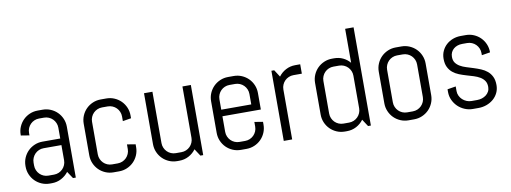

<svg xmlns="http://www.w3.org/2000/svg" viewBox="-58 -1019 3588 1348"><g transform="rotate(-10 1735.5 -345.0)"><path d="M374 0 340.8 -49.8Q320.3 -22.9 289.6 -6.6Q258.8 9.8 222.2 9.8H207Q176.8 9.8 149.9 -1.7Q123 -13.2 103 -33.2Q83 -53.2 71.5 -80.1Q60.1 -106.9 60.1 -137.2V-142.1Q60.1 -172.4 71.5 -199.2Q83 -226.1 103 -246.1Q123 -266.1 149.9 -277.6Q176.8 -289.1 207 -289.1H334V-366.2Q334 -384.3 327.1 -400.1Q320.3 -416 308.6 -427.7Q296.9 -439.5 281 -446.3Q265.1 -453.1 247.1 -453.1H211.9Q193.8 -453.1 178 -446.3Q162.1 -439.5 150.4 -427.7Q138.7 -416 131.8 -400.1Q125 -384.3 125 -366.2V-348.1L64.9 -357.9V-362.8Q64.9 -393.1 76.4 -419.9Q87.9 -446.8 107.9 -466.8Q127.9 -486.8 154.8 -498.3Q181.6 -509.8 211.9 -509.8H247.1Q277.3 -509.8 304.2 -498.3Q331.1 -486.8 351.1 -466.8Q371.1 -446.8 382.6 -419.9Q394 -393.1 394 -362.8V0ZM334 -242.2H207Q189 -242.2 173.1 -235.4Q157.2 -228.5 145.5 -216.6Q133.8 -204.6 127 -188.7Q120.1 -172.9 120.1 -154.8V-133.8Q120.1 -115.7 127 -99.9Q133.8 -84 145.5 -72.3Q157.2 -60.5 173.1 -53.7Q189 -46.9 207 -46.9H247.1Q265.1 -46.9 281 -53.7Q296.9 -60.5 308.6 -72.3Q320.3 -84 327.1 -99.9Q334 -115.7 334 -133.8Z M848.1 -137.2Q848.1 -106.9 836.7 -80.1Q825.2 -53.2 805.2 -33.2Q785.2 -13.2 758.3 -1.7Q731.4 9.8 701.2 9.8H661.1Q630.9 9.8 604 -1.7Q577.1 -13.2 557.1 -33.2Q537.1 -53.2 525.6 -80.1Q514.2 -106.9 514.2 -137.2V-362.8Q514.2 -393.1 525.6 -419.9Q537.1 -446.8 557.1 -466.8Q577.1 -486.8 604 -498.3Q630.9 -509.8 661.1 -509.8H701.2Q731.4 -509.8 758.3 -498.3Q785.2 -486.8 805.2 -466.8Q825.2 -446.8 836.7 -419.9Q848.1 -393.1 848.1 -362.8V-342.8L788.1 -333V-366.2Q788.1 -384.3 781.2 -400.1Q774.4 -416 762.7 -427.7Q751 -439.5 735.1 -446.3Q719.2 -453.1 701.2 -453.1H661.1Q643.1 -453.1 627.2 -446.3Q611.3 -439.5 599.6 -427.7Q587.9 -416 581.1 -400.1Q574.2 -384.3 574.2 -366.2V-133.8Q574.2 -115.7 581.1 -99.9Q587.9 -84 599.6 -72.3Q611.3 -60.5 627.2 -53.7Q643.1 -46.9 661.1 -46.9H701.2Q719.2 -46.9 735.1 -53.7Q751 -60.5 762.7 -72.3Q774.4 -84 781.2 -99.9Q788.1 -115.7 788.1 -133.8V-167L848.1 -157.2V-137.2Z M1282.2 0 1249 -50.8Q1228.5 -22.9 1197.8 -6.6Q1167 9.8 1130.4 9.8H1115.2Q1085 9.8 1058.1 -1.7Q1031.2 -13.2 1011.2 -33.2Q991.2 -53.2 979.7 -80.1Q968.3 -106.9 968.3 -137.2V-500H1028.3V-133.8Q1028.3 -115.7 1035.2 -99.9Q1042 -84 1053.7 -72.3Q1065.4 -60.5 1081.3 -53.7Q1097.2 -46.9 1115.2 -46.9H1155.3Q1173.3 -46.9 1189.2 -53.7Q1205.1 -60.5 1216.8 -72.3Q1228.5 -84 1235.4 -99.9Q1242.2 -115.7 1242.2 -133.8V-500H1302.2V0Z M1756.3 -137.2Q1756.3 -106.9 1744.9 -80.1Q1733.4 -53.2 1713.4 -33.2Q1693.4 -13.2 1666.5 -1.7Q1639.6 9.8 1609.4 9.8H1569.3Q1539.1 9.8 1512.2 -1.7Q1485.4 -13.2 1465.3 -33.2Q1445.3 -53.2 1433.8 -80.1Q1422.4 -106.9 1422.4 -137.2V-362.8Q1422.4 -393.1 1433.8 -419.9Q1445.3 -446.8 1465.3 -466.8Q1485.4 -486.8 1512.2 -498.3Q1539.1 -509.8 1569.3 -509.8H1609.4Q1639.6 -509.8 1666.5 -498.3Q1693.4 -486.8 1713.4 -466.8Q1733.4 -446.8 1744.9 -419.9Q1756.3 -393.1 1756.3 -362.8V-245.1H1482.4V-133.8Q1482.4 -115.7 1489.3 -99.9Q1496.1 -84 1507.8 -72.3Q1519.5 -60.5 1535.4 -53.7Q1551.3 -46.9 1569.3 -46.9H1609.4Q1627.4 -46.9 1643.3 -53.7Q1659.2 -60.5 1670.9 -72.3Q1682.6 -84 1689.5 -99.9Q1696.3 -115.7 1696.3 -133.8V-167L1756.3 -157.2V-137.2ZM1696.3 -366.2Q1696.3 -384.3 1689.5 -400.1Q1682.6 -416 1670.9 -427.7Q1659.2 -439.5 1643.3 -446.3Q1627.4 -453.1 1609.4 -453.1H1569.3Q1551.3 -453.1 1535.4 -446.3Q1519.5 -439.5 1507.8 -427.7Q1496.1 -416 1489.3 -400.1Q1482.4 -384.3 1482.4 -366.2V-292H1696.3Z M2023.4 -442.9Q2005.4 -442.9 1989.5 -436Q1973.6 -429.2 1961.9 -417.5Q1950.2 -405.8 1943.4 -389.9Q1936.5 -374 1936.5 -356V0H1876.5V-500H1896.5L1929.2 -449.2Q1949.7 -477.1 1980.7 -493.4Q2011.7 -509.8 2048.3 -509.8H2083.5V-442.9Z M2477.5 0 2444.3 -50.8Q2423.8 -22.9 2393.1 -6.6Q2362.3 9.8 2325.7 9.8H2310.5Q2280.3 9.8 2253.4 -1.7Q2226.6 -13.2 2206.5 -33.2Q2186.5 -53.2 2175 -80.1Q2163.6 -106.9 2163.6 -137.2V-362.8Q2163.6 -393.1 2175 -419.9Q2186.5 -446.8 2206.5 -466.8Q2226.6 -486.8 2253.4 -498.3Q2280.3 -509.8 2310.5 -509.8H2325.7Q2359.4 -509.8 2388.2 -496.1Q2417 -482.4 2437.5 -458V-700.2H2497.6V0ZM2437.5 -366.2Q2437.5 -384.3 2430.7 -400.1Q2423.8 -416 2412.1 -427.7Q2400.4 -439.5 2384.5 -446.3Q2368.7 -453.1 2350.6 -453.1H2310.5Q2292.5 -453.1 2276.6 -446.3Q2260.7 -439.5 2249 -427.7Q2237.3 -416 2230.5 -400.1Q2223.6 -384.3 2223.6 -366.2V-133.8Q2223.6 -115.7 2230.5 -99.9Q2237.3 -84 2249 -72.3Q2260.7 -60.5 2276.6 -53.7Q2292.5 -46.9 2310.5 -46.9H2350.6Q2368.7 -46.9 2384.5 -53.7Q2400.4 -60.5 2412.1 -72.3Q2423.8 -84 2430.7 -99.9Q2437.5 -115.7 2437.5 -133.8Z M2951.7 -137.2Q2951.7 -106.9 2940.2 -80.1Q2928.7 -53.2 2908.7 -33.2Q2888.7 -13.2 2861.8 -1.7Q2835 9.8 2804.7 9.8H2764.6Q2734.4 9.8 2707.5 -1.7Q2680.7 -13.2 2660.6 -33.2Q2640.6 -53.2 2629.2 -80.1Q2617.7 -106.9 2617.7 -137.2V-362.8Q2617.7 -393.1 2629.2 -419.9Q2640.6 -446.8 2660.6 -466.8Q2680.7 -486.8 2707.5 -498.3Q2734.4 -509.8 2764.6 -509.8H2804.7Q2835 -509.8 2861.8 -498.3Q2888.7 -486.8 2908.7 -466.8Q2928.7 -446.8 2940.2 -419.9Q2951.7 -393.1 2951.7 -362.8V-137.2ZM2891.6 -366.2Q2891.6 -384.3 2884.8 -400.1Q2877.9 -416 2866.2 -427.7Q2854.5 -439.5 2838.6 -446.3Q2822.8 -453.1 2804.7 -453.1H2764.6Q2746.6 -453.1 2730.7 -446.3Q2714.8 -439.5 2703.1 -427.7Q2691.4 -416 2684.6 -400.1Q2677.7 -384.3 2677.7 -366.2V-133.8Q2677.7 -115.7 2684.6 -99.9Q2691.4 -84 2703.1 -72.3Q2714.8 -60.5 2730.7 -53.7Q2746.6 -46.9 2764.6 -46.9H2804.7Q2822.8 -46.9 2838.6 -53.7Q2854.5 -60.5 2866.2 -72.3Q2877.9 -84 2884.8 -99.9Q2891.6 -115.7 2891.6 -133.8Z M3415.5 -127Q3415.5 -96.7 3403.3 -71.5Q3391.1 -46.4 3370.1 -28.3Q3349.1 -10.3 3321.5 -0.2Q3293.9 9.8 3263.7 9.8H3223.6Q3193.4 9.8 3165.8 -1.7Q3138.2 -13.2 3117.4 -33.2Q3096.7 -53.2 3084.2 -80.1Q3071.8 -106.9 3071.8 -137.2V-157.2L3131.8 -167V-133.8Q3131.8 -115.7 3139.4 -99.9Q3147 -84 3159.7 -72.3Q3172.4 -60.5 3189 -53.7Q3205.6 -46.9 3223.6 -46.9H3263.7Q3281.7 -46.9 3298.3 -52.2Q3314.9 -57.6 3327.9 -67.6Q3340.8 -77.6 3348.4 -91.8Q3356 -106 3356 -124Q3356 -150.9 3344.2 -168Q3332.5 -185.1 3313.2 -196.5Q3293.9 -208 3269.3 -215.6Q3244.6 -223.1 3218.8 -230.7Q3192.9 -238.3 3168.2 -248Q3143.6 -257.8 3124.3 -273.7Q3105 -289.6 3093.3 -313.5Q3081.5 -337.4 3081.5 -373Q3081.5 -403.3 3093.3 -428.5Q3105 -453.6 3125 -471.7Q3145 -489.7 3171.6 -499.8Q3198.2 -509.8 3228.5 -509.8H3263.7Q3293.9 -509.8 3320.8 -498.3Q3347.7 -486.8 3367.7 -466.8Q3387.7 -446.8 3399.2 -419.9Q3410.6 -393.1 3410.6 -362.8V-360.8L3350.6 -351.1V-366.2Q3350.6 -384.3 3343.8 -400.1Q3336.9 -416 3325.2 -427.7Q3313.5 -439.5 3297.6 -446.3Q3281.7 -453.1 3263.7 -453.1H3228.5Q3210.4 -453.1 3194.6 -447.8Q3178.7 -442.4 3167 -432.4Q3155.3 -422.4 3148.4 -408.2Q3141.6 -394 3141.6 -376Q3141.6 -350.1 3153.3 -333.7Q3165 -317.4 3184.3 -306.2Q3203.6 -294.9 3228.3 -287.4Q3252.9 -279.8 3278.6 -271.7Q3304.2 -263.7 3328.9 -253.4Q3353.5 -243.2 3372.8 -227.1Q3392.1 -210.9 3403.8 -186.8Q3415.5 -162.6 3415.5 -127Z"/></g></svg>

Font: Abel
Style: Regular
Weight: 400
Designer: Matthew Desmond
Foundry: Matthew Desmond
Version: Version 1.003